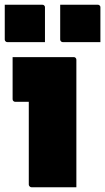

<svg xmlns="http://www.w3.org/2000/svg" viewBox="-26 -787 442 807"><path d="M95 -11Q95 -40 95 -75Q95 -110 95 -147.5Q95 -185 95 -222.5Q95 -260 95 -294.5Q95 -329 95 -359H83Q78 -359 72.5 -359Q67 -359 61 -359Q55 -359 49.5 -359Q44 -359 38 -359Q34 -359 30.5 -362Q27 -365 27 -370Q27 -414 27 -458.5Q27 -503 27 -547Q51 -547 77.5 -547Q104 -547 131 -547Q158 -547 184.5 -547Q211 -547 236 -547Q261 -547 284 -547Q287 -547 289.5 -545.5Q292 -544 293.5 -541.5Q295 -539 295 -535Q295 -483 295 -426.5Q295 -370 295 -313.5Q295 -257 295 -201Q295 -145 295 -92Q295 -77 295 -61.5Q295 -46 295 -31Q295 -16 295 0Q247 0 200.5 0Q154 0 106 0Q102 0 98.5 -3.5Q95 -7 95 -11ZM-6 -767Q30 -767 73 -767Q116 -767 152 -767Q156 -767 158 -765.5Q160 -764 161.5 -762Q163 -760 163 -756V-610Q127 -610 84 -610Q41 -610 5 -610Q2 -610 -0.5 -611.5Q-3 -613 -4.5 -615.5Q-6 -618 -6 -621ZM227 -767Q263 -767 306 -767Q349 -767 385 -767Q389 -767 391 -765.5Q393 -764 394.5 -762Q396 -760 396 -756V-610Q360 -610 317 -610Q274 -610 238 -610Q235 -610 232.5 -611.5Q230 -613 228.5 -615.5Q227 -618 227 -621Z"/></svg>

Font: Recursive Black
Style: Regular
Weight: 900
Version: Version 1.085